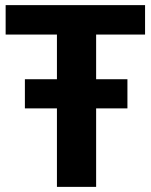

<svg xmlns="http://www.w3.org/2000/svg" viewBox="-20 -729 589 749"><path d="M477.1 -306.2H355V0H202.1V-306.2H77.1V-419.9H202.1V-594.2H2V-709H545.9V-594.2H355V-419.9H477.1Z"/></svg>

Font: Sarala
Style: Bold
Weight: 700
Designer: Andres Torresi
Foundry: Huerta Tipografica
Version: Version 1.004;PS 001.003;hotconv 1.0.70;makeotf.lib2.5.58329